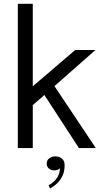

<svg xmlns="http://www.w3.org/2000/svg" viewBox="-20 -802 554 1040"><path d="M76.5 0V-781.5H157.5V-302.5L133 -313.5L387 -531H497L242.5 -307L265 -350.5L499 0H407.5L210 -303.5L227.5 -293.5L145 -222L157.5 -262.5V0ZM273.5 121Q256 121 244.5 110.8Q233 100.5 233 84Q233 65 247.5 55Q262 45 280.5 45Q292.5 45 303.8 49.8Q315 54.5 322.5 65Q330 75.5 330 93.5Q330 127 317.8 151.8Q305.5 176.5 287.5 193Q269.5 209.5 251 219L243 201.5Q257 195 271.2 182Q285.5 169 295 150.2Q304.5 131.5 304.5 108.5Q302 113.5 292.8 117.2Q283.5 121 273.5 121Z"/></svg>

Font: Epilogue
Style: Regular
Weight: 400
Designer: Tyler Finck
Foundry: Etcetera Type Co
Version: Version 2.112